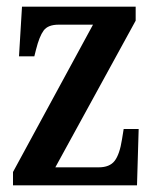

<svg xmlns="http://www.w3.org/2000/svg" viewBox="-20 -556 463 576"><path d="M19 0V-40L259 -482H156Q124 -482 111 -464.5Q98 -447 88 -407L83 -387H37L46 -536H387V-494L146 -54H276Q309 -54 324 -73.5Q339 -93 346 -138L351 -169H396L391 0Z"/></svg>

Font: Noto Serif Georgian ExtraCondensed SemiBold
Style: Regular
Weight: 600
Width: 2
Designer: Monotype Design Team, Akaki Razmadze
Foundry: Google LLC
Version: Version 2.003; ttfautohint (v1.8.4.7-5d5b)